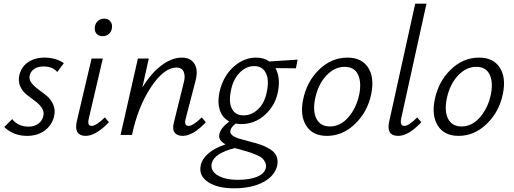

<svg xmlns="http://www.w3.org/2000/svg" viewBox="-20 -731 2785 1040"><path d="M126 5Q53 5 3 -43L46 -86Q78 -45 135 -45Q167 -45 188.5 -61.5Q210 -78 215 -104Q220 -127 206 -147.5Q192 -168 169.5 -184Q147 -200 124.5 -218Q102 -236 89.5 -263.5Q77 -291 85 -325Q96 -369 132 -394Q168 -419 222 -419Q281 -419 326 -389L290 -341Q265 -371 215 -371Q184 -371 165 -357.5Q146 -344 141 -323Q136 -301 150.5 -282Q165 -263 188 -246.5Q211 -230 233.5 -211.5Q256 -193 268.5 -164.5Q281 -136 273 -101Q262 -54 223 -24.5Q184 5 126 5Z M536 -535Q513 -535 501.5 -550Q490 -565 494 -587Q497 -606 511 -618Q525 -630 545 -630Q567 -630 578.5 -614.5Q590 -599 586 -577Q583 -558 569 -546.5Q555 -535 536 -535ZM444 5Q413 5 400 -14.5Q387 -34 396 -74L476 -414H537L461 -89Q451 -49 477 -49Q500 -49 548 -95L570 -69Q499 5 444 5Z M1073 -95 1095 -69Q1026 5 969 5Q938 5 925 -14.5Q912 -34 923 -72L975 -282Q985 -317 975.5 -341Q966 -365 936 -365Q868 -365 797.5 -258.5Q727 -152 695 0H633L727 -414H786L751 -257Q799 -335 855 -377Q911 -419 965 -419Q1012 -419 1033.5 -385Q1055 -351 1038 -289L986 -89Q975 -49 1002 -49Q1025 -49 1073 -95Z M1592 -408 1583 -361 1472 -362Q1500 -312 1486 -237Q1473 -163 1417.5 -111Q1362 -59 1286 -59Q1270 -59 1257 -62Q1232 -43 1228 -24Q1222 1 1269 18Q1285 23 1334 36Q1370 45 1394 53.5Q1418 62 1442.5 77Q1467 92 1477 113.5Q1487 135 1482 164Q1469 222 1406 255.5Q1343 289 1247 289Q1158 289 1107 255Q1056 221 1067 166Q1083 91 1202 51Q1161 29 1168 -3Q1174 -37 1222 -73Q1184 -93 1170.5 -135.5Q1157 -178 1169 -233Q1189 -319 1245 -369Q1301 -419 1367 -419Q1410 -419 1439 -398ZM1427 -243Q1438 -302 1419 -337.5Q1400 -373 1357 -373Q1312 -373 1276.5 -335.5Q1241 -298 1230 -236Q1218 -175 1237 -140.5Q1256 -106 1299 -106Q1345 -106 1381 -142.5Q1417 -179 1427 -243ZM1420 179Q1423 163 1417 149.5Q1411 136 1401.5 127Q1392 118 1372.5 109.5Q1353 101 1338.5 96Q1324 91 1299 84Q1290 82 1274 77Q1258 72 1252 71Q1141 99 1127 153Q1118 193 1158 218Q1198 243 1269 243Q1334 243 1373.5 226Q1413 209 1420 179Z M1751 5Q1673 5 1638.5 -50.5Q1604 -106 1622 -192Q1642 -290 1709 -354.5Q1776 -419 1862 -419Q1939 -419 1974 -365Q2009 -311 1991 -223Q1972 -127 1904.5 -61Q1837 5 1751 5ZM1767 -46Q1824 -46 1867.5 -96.5Q1911 -147 1926 -220Q1939 -286 1919 -327.5Q1899 -369 1847 -369Q1792 -369 1747.5 -321.5Q1703 -274 1687 -197Q1673 -128 1694.5 -87Q1716 -46 1767 -46Z M2137 5Q2071 5 2088 -72L2229 -711H2290L2153 -89Q2145 -49 2170 -49Q2194 -49 2240 -95L2262 -69Q2193 5 2137 5Z M2464 5Q2386 5 2351.5 -50.5Q2317 -106 2335 -192Q2355 -290 2422 -354.5Q2489 -419 2575 -419Q2652 -419 2687 -365Q2722 -311 2704 -223Q2685 -127 2617.5 -61Q2550 5 2464 5ZM2480 -46Q2537 -46 2580.5 -96.5Q2624 -147 2639 -220Q2652 -286 2632 -327.5Q2612 -369 2560 -369Q2505 -369 2460.5 -321.5Q2416 -274 2400 -197Q2386 -128 2407.5 -87Q2429 -46 2480 -46Z"/></svg>

Font: EauTest
Style: Italic
Weight: 400
Italic angle: -12°
Designer: Christian Thalmann (Catharsis Fonts)
Version: Version 0.001;PS 000.001;hotconv 1.0.88;makeotf.lib2.5.64775